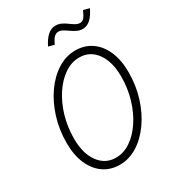

<svg xmlns="http://www.w3.org/2000/svg" viewBox="-214 -1014 1029 1142"><g transform="rotate(-30 300.0 -443.5)"><path d="M269 11Q205 11 157.5 -22.5Q110 -56 84 -116.5Q58 -177 58 -259Q58 -350 83.5 -431.5Q109 -513 153.5 -576Q198 -639 255.5 -675Q313 -711 377 -711Q441 -711 488.5 -677.5Q536 -644 562 -583.5Q588 -523 588 -441Q588 -350 562.5 -268.5Q537 -187 492.5 -124Q448 -61 390.5 -25Q333 11 269 11ZM270 -37Q323 -37 371 -69.5Q419 -102 456.5 -158.5Q494 -215 515.5 -287.5Q537 -360 537 -441Q537 -542 493.5 -602.5Q450 -663 376 -663Q323 -663 275 -630.5Q227 -598 189.5 -541.5Q152 -485 130.5 -412.5Q109 -340 109 -259Q109 -158 153 -97.5Q197 -37 270 -37ZM289 -801 249 -812Q292 -898 348 -898Q370 -898 388.5 -889Q407 -880 423 -868Q439 -856 454.5 -847Q470 -838 485 -838Q501 -838 512 -850Q523 -862 538 -896L579 -885Q538 -799 483 -799Q461 -799 442.5 -808Q424 -817 408 -828.5Q392 -840 376.5 -849Q361 -858 346 -858Q329 -858 316 -845Q303 -832 289 -801Z"/></g></svg>

Font: Red Hat Mono
Style: Italic
Weight: 300
Italic angle: -12°
Monospace: yes
Designer: Pentagram, MCKL
Foundry: Pentagram, MCKL
Version: Version 1.023